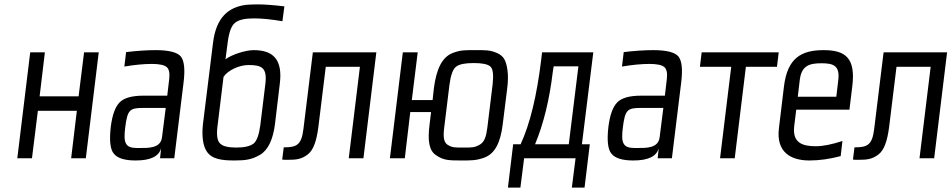

<svg xmlns="http://www.w3.org/2000/svg" viewBox="-20 -723 4346 877"><path d="M372 0 431 -484H364L339 -283H161L185 -484H118L59 0H126L153 -217H331L305 0Z M776 0 818 -342C826 -404 822 -445 806 -465C790 -484 752 -494 691 -494C651 -494 606 -491 556 -485L548 -419C595 -427 637 -431 674 -431C708 -431 730 -426 741 -417C752 -408 756 -390 753 -363L744 -286H635C583 -286 547 -276 527 -256C506 -235 493 -198 486 -144C479 -82 483 -41 500 -21C517 0 550 10 600 10C668 10 706 -9 716 -46L711 0ZM552 -141C562 -220 572 -230 632 -230H737L720 -96C714 -45 657 -47 618 -47H605C552 -47 543 -71 552 -141Z M1139 -494C1100 -494 1037 -473 1010 -452L1020 -529C1026 -576 1037 -607 1055 -620C1072 -633 1100 -639 1139 -639C1175 -639 1218 -635 1270 -626L1279 -694C1228 -700 1187 -703 1157 -703C1137 -703 1119 -702 1105 -701C1024 -691 967 -644 953 -527L907 -156C901 -102 907 -57 924 -32C947 5 996 10 1051 10C1102 10 1130 6 1168 -16C1205 -38 1227 -86 1236 -156L1258 -340C1272 -451 1228 -494 1139 -494ZM1115 -426C1177 -426 1201 -413 1192 -339L1169 -151C1163 -107 1153 -79 1138 -67C1122 -55 1096 -49 1059 -49C1022 -49 997 -55 985 -68C972 -80 968 -108 974 -151L1001 -372C1022 -403 1074 -426 1115 -426Z M1276 -50 1269 6C1275 7 1283 7 1293 7C1335 7 1357 4 1385 -17C1413 -38 1426 -82 1434 -141L1468 -418H1624L1573 0H1640L1699 -484H1409L1366 -134C1357 -60 1335 -50 1276 -50Z M1829 0 1854 -211H1949L1942 -153C1933 -82 1939 -35 1972 -14C2006 10 2032 10 2089 10C2135 10 2156 10 2192 -3C2241 -21 2266 -72 2276 -153L2297 -321C2301 -353 2301 -380 2298 -402C2292 -445 2282 -467 2250 -481C2217 -495 2198 -494 2151 -494C2104 -494 2085 -495 2048 -481C1998 -462 1973 -405 1962 -321L1956 -266H1861L1888 -484H1820L1761 0ZM2206 -140C2201 -100 2193 -74 2171 -62C2147 -48 2132 -49 2096 -49C2061 -49 2045 -48 2024 -62C2006 -74 2004 -100 2009 -140L2033 -336C2039 -381 2049 -408 2064 -419C2079 -430 2105 -435 2144 -435C2182 -435 2208 -430 2220 -419C2232 -408 2235 -381 2230 -336Z M2578 -64H2424C2463 -158 2490 -268 2505 -395L2509 -420H2622ZM2452 -450C2432 -285 2401 -157 2358 -64H2324L2300 134H2357L2374 0H2609L2592 134H2650L2674 -64H2638L2690 -484H2456Z M3049 0 3091 -342C3099 -404 3095 -445 3079 -465C3063 -484 3025 -494 2964 -494C2924 -494 2879 -491 2829 -485L2821 -419C2868 -427 2910 -431 2947 -431C2981 -431 3003 -426 3014 -417C3025 -408 3029 -390 3026 -363L3017 -286H2908C2856 -286 2820 -276 2800 -256C2779 -235 2766 -198 2759 -144C2752 -82 2756 -41 2773 -21C2790 0 2823 10 2873 10C2941 10 2979 -9 2989 -46L2984 0ZM2825 -141C2835 -220 2845 -230 2905 -230H3010L2993 -96C2987 -45 2930 -47 2891 -47H2878C2825 -47 2816 -71 2825 -141Z M3529 -418 3537 -484H3185L3177 -418H3320L3269 0H3336L3387 -418Z M3742 -494C3640 -494 3577 -458 3561 -329L3538 -138C3524 -28 3592 10 3677 10C3724 10 3771 3 3820 -10L3828 -79C3779 -63 3739 -55 3706 -55C3643 -55 3598 -72 3608 -149L3617 -222H3860L3873 -329C3889 -458 3842 -494 3742 -494ZM3733 -434C3787 -434 3817 -423 3809 -357L3800 -281H3624L3633 -357C3641 -425 3679 -434 3733 -434Z M3883 -50 3876 6C3882 7 3890 7 3900 7C3942 7 3964 4 3992 -17C4020 -38 4033 -82 4041 -141L4075 -418H4231L4180 0H4247L4306 -484H4016L3973 -134C3964 -60 3942 -50 3883 -50Z"/></svg>

Font: Gamestation Condensed
Style: Italic
Weight: 400
Width: 3
Designer: Jonas Hecksher
Foundry: Jonas Hecksher, Playtypeª, e-types AS
Version: Version 1.003